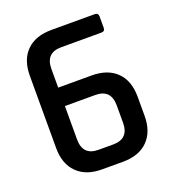

<svg xmlns="http://www.w3.org/2000/svg" viewBox="-120 -737 755 832"><g transform="rotate(-20 257.5 -321.5)"><path d="M224 -85H292Q364 -85 364 -159V-239Q364 -313 292 -313H152V-159Q152 -85 224 -85ZM306 0H210Q136 0 95 -41Q54 -82 54 -155V-488Q54 -562 95 -602.5Q136 -643 210 -643H409Q426 -643 426 -626V-574Q426 -558 409 -558H224Q152 -558 152 -484V-398H306Q380 -398 421 -357.5Q462 -317 462 -243V-155Q462 -82 421 -41Q380 0 306 0Z"/></g></svg>

Font: Rajdhani Semibold
Style: Regular
Weight: 600
Designer: Satya Rajpurohit, Jyotish Sonowal
Foundry: Indian Type Foundry
Version: Version 1.200;PS 1.0;hotconv 1.0.78;makeotf.lib2.5.61930; tt